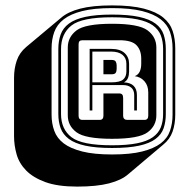

<svg xmlns="http://www.w3.org/2000/svg" viewBox="-20 -770 700 711"><path d="M455 -125Q430 -103 384 -91Q338 -79 266 -79Q194 -79 148.5 -95.5Q103 -112 77 -138.5Q51 -165 41.5 -198.5Q32 -232 32 -266V-482Q32 -516 42 -545.5Q52 -575 77 -596L206 -704Q231 -726 277 -738Q323 -750 395 -750Q467 -750 513 -738Q559 -726 584.5 -705Q610 -684 619.5 -655Q629 -626 629 -591V-345Q629 -311 619 -282.5Q609 -254 584 -234ZM619 -345V-591Q619 -624 609.5 -651.5Q600 -679 575 -698.5Q550 -718 506.5 -729Q463 -740 395 -740Q328 -740 284.5 -729Q241 -718 216 -698.5Q191 -679 181 -651.5Q171 -624 171 -591V-345Q171 -313 181 -285.5Q191 -258 216 -239Q241 -220 284.5 -209Q328 -198 395 -198Q463 -198 506.5 -209Q550 -220 575 -239Q600 -258 609.5 -285.5Q619 -313 619 -345ZM594 -588V-348Q594 -319 586 -295.5Q578 -272 556 -255.5Q534 -239 495 -230.5Q456 -222 395 -222Q335 -222 296 -230.5Q257 -239 235 -255.5Q213 -272 204.5 -295.5Q196 -319 196 -348V-588Q196 -618 204.5 -642Q213 -666 235 -682.5Q257 -699 296 -707.5Q335 -716 395 -716Q456 -716 495 -707.5Q534 -699 556 -682.5Q578 -666 586 -642Q594 -618 594 -588ZM395 -232Q451 -232 488 -239.5Q525 -247 546 -262Q567 -277 575.5 -298.5Q584 -320 584 -348V-588Q584 -617 575.5 -639Q567 -661 546 -676Q525 -691 488 -698.5Q451 -706 395 -706Q283 -706 244.5 -675.5Q206 -645 206 -588V-348Q206 -292 244.5 -262Q283 -232 395 -232ZM559 -343Q559 -304 526.5 -280Q494 -256 395 -256Q296 -256 263.5 -280Q231 -304 231 -343V-594Q231 -633 263.5 -657.5Q296 -682 395 -682Q494 -682 526.5 -657.5Q559 -633 559 -594ZM391 -579H322V-465H391Q424 -465 436 -475.5Q448 -486 448 -505V-534Q448 -555 433.5 -567Q419 -579 391 -579ZM363 -548H394Q405 -548 408.5 -542Q412 -536 412 -528V-515Q412 -506 408.5 -500.5Q405 -495 394 -495H363ZM322 -361H312V-589H391Q425 -589 441.5 -573.5Q458 -558 458 -534V-505Q458 -492 454 -481.5Q450 -471 439 -465Q463 -464 475 -452Q487 -440 487 -418V-361H477V-418Q477 -436 466 -445.5Q455 -455 435 -455H322ZM349 -326Q356 -326 359.5 -330Q363 -334 363 -341V-424H421Q429 -424 432.5 -420Q436 -416 436 -407V-341Q436 -334 440 -330Q444 -326 451 -326H515Q522 -326 525.5 -330Q529 -334 529 -341V-428Q529 -453 515 -469Q501 -485 479 -488Q492 -493 497.5 -505Q503 -517 503 -534V-553Q503 -584 485.5 -602.5Q468 -621 422 -621H286Q278 -621 274.5 -617.5Q271 -614 271 -606V-341Q271 -334 274.5 -330Q278 -326 286 -326Z"/></svg>

Font: Bungee Shade
Style: Regular
Weight: 400
Designer: David Jonathan Ross
Foundry: David Jonathan Ross
Version: Version 1.001;PS 1.0;hotconv 1.0.72;makeotf.lib2.5.5900